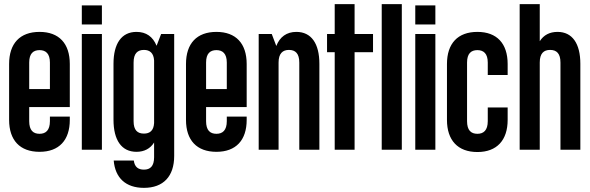

<svg xmlns="http://www.w3.org/2000/svg" viewBox="-20 -723 2850 927"><path d="M317 -206V-414C317 -513 265 -569 171 -569C76 -569 24 -513 24 -414V-144C24 -46 76 10 171 10C265 10 317 -46 317 -144V-160H221V-138C221 -94 201 -77 171 -77C140 -77 121 -94 121 -138V-206ZM121 -293V-421C121 -464 140 -481 171 -481C201 -481 221 -464 221 -421V-293Z M375 -697V-605H472V-697ZM375 -559V0H472V-559Z M639 -569C567 -569 528 -513 528 -415V-145C528 -46 567 10 639 10C677 10 706 -6 724 -35V36C724 80 705 96 675 96C648 96 630 84 626 52H529C536 136 587 184 675 184C769 184 821 128 821 30V-559H758L736 -502C718 -546 686 -569 639 -569ZM675 -482C703 -482 722 -467 724 -431V-129C722 -92 703 -78 675 -78C644 -78 625 -94 625 -138V-421C625 -465 644 -482 675 -482Z M1171 -206V-414C1171 -513 1119 -569 1025 -569C930 -569 878 -513 878 -414V-144C878 -46 930 10 1025 10C1119 10 1171 -46 1171 -144V-160H1075V-138C1075 -94 1055 -77 1025 -77C994 -77 975 -94 975 -138V-206ZM975 -293V-421C975 -464 994 -481 1025 -481C1055 -481 1075 -464 1075 -421V-293Z M1229 -559V0H1325V-421C1325 -465 1345 -482 1375 -482C1406 -482 1425 -465 1425 -421V0H1522V-415C1522 -513 1483 -569 1411 -569C1364 -569 1331 -545 1314 -501L1292 -559Z M1596 -703V-559H1559V-471H1596V0H1692V-471H1781V-559H1692V-703Z M1823 -703V0H1920V-703Z M1985 -697V-605H2082V-697ZM1985 -559V0H2082V-559Z M2431 -361V-414C2431 -513 2379 -569 2285 -569C2190 -569 2138 -513 2138 -414V-144C2138 -46 2190 11 2285 11C2379 11 2431 -46 2431 -144V-204H2335V-138C2335 -94 2315 -77 2285 -77C2254 -77 2235 -94 2235 -138V-421C2235 -464 2254 -481 2285 -481C2315 -481 2335 -464 2335 -421V-361Z M2586 -421C2586 -465 2605 -482 2636 -482C2667 -482 2686 -465 2686 -421V0H2782V-415C2782 -513 2743 -569 2672 -569C2634 -569 2605 -554 2586 -524V-703H2489V0H2586Z"/></svg>

Font: Modon Arabic
Style: Bold
Weight: 700
Designer: Ahmedzaza
Foundry: Ahmedzaza
Version: Version 2.010